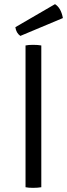

<svg xmlns="http://www.w3.org/2000/svg" viewBox="-20 -902 323 925"><path d="M103 0V-683Q117 -686 139.5 -686Q162 -686 179 -683V0Q162 3 139.5 3Q117 3 103 0ZM54 -771 245 -882Q274 -864 283 -815L78 -729Q58 -743 54 -771Z"/></svg>

Font: Signika
Style: Light
Weight: 300
Designer: Anna Giedrys
Foundry: Anna Giedrys
Version: Version 1.001